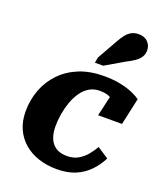

<svg xmlns="http://www.w3.org/2000/svg" viewBox="-152 -928 889 1042"><g transform="rotate(20 292.5 -407.5)"><path d="M326 -73Q364 -73 391 -88.5Q418 -104 438 -128Q458 -152 473 -178L538 -135Q515 -90 481.5 -56.5Q448 -23 403.5 -5Q359 13 299 13Q242 13 193.5 -3Q145 -19 109.5 -49.5Q74 -80 54 -124Q34 -168 34 -225Q34 -292 56.5 -351Q79 -410 122.5 -455Q166 -500 228 -525Q290 -550 370 -550Q427 -550 469.5 -540.5Q512 -531 540.5 -518Q569 -505 583 -494L549 -339H411L445 -487Q459 -485 466.5 -477Q474 -469 476.5 -458Q479 -447 477.5 -437Q476 -427 471 -422Q463 -435 450 -445.5Q437 -456 418.5 -461.5Q400 -467 375 -467Q341 -467 314.5 -451Q288 -435 269 -407Q250 -379 238 -345Q226 -311 220 -274.5Q214 -238 214 -204Q214 -163 226.5 -133.5Q239 -104 264 -88.5Q289 -73 326 -73ZM369 -750Q382 -774 396 -791.5Q410 -809 427.5 -818.5Q445 -828 468 -828Q503 -828 522 -808Q541 -788 541 -761Q541 -738 530 -721Q519 -704 499 -690.5Q479 -677 453 -664L345 -601H297L303 -633Z"/></g></svg>

Font: Roboto Serif
Style: Bold Italic
Weight: 700
Italic angle: -10°
Designer: Greg Gazdowicz
Foundry: Commercial Type
Version: Version 1.008